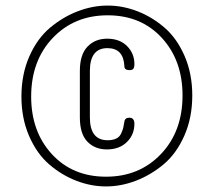

<svg xmlns="http://www.w3.org/2000/svg" viewBox="-20 -705 768 690"><path d="M57 -358Q57 -438 85.5 -502.5Q114 -567 160 -605.5Q206 -644 259.5 -664.5Q313 -685 367 -685Q421 -685 474 -664.5Q527 -644 571.5 -605.5Q616 -567 643.5 -503.5Q671 -440 671 -362Q671 -282 642.5 -217.5Q614 -153 568 -114.5Q522 -76 468.5 -55.5Q415 -35 361 -35Q307 -35 254 -55.5Q201 -76 156.5 -114.5Q112 -153 84.5 -216.5Q57 -280 57 -358ZM636 -362Q636 -488 561.5 -569Q487 -650 367 -650Q247 -650 169.5 -568.5Q92 -487 92 -358Q92 -232 166.5 -151Q241 -70 361 -70Q481 -70 558.5 -151.5Q636 -233 636 -362ZM427 -467Q424 -532 366 -532Q303 -532 303 -450V-283Q303 -201 367 -201Q385 -201 397.5 -207Q410 -213 415.5 -225.5Q421 -238 423 -246Q425 -254 427 -268Q429 -282 445 -282Q463 -282 463 -260Q463 -221 436 -194.5Q409 -168 364 -168Q321 -168 294 -196Q267 -224 267 -283V-450Q267 -509 294.5 -537.5Q322 -566 365 -566Q410 -566 436.5 -539.5Q463 -513 463 -475Q463 -462 459 -457.5Q455 -453 445 -453Q427 -453 427 -467Z"/></svg>

Font: Dosis
Style: ExtraLight
Weight: 250
Designer: Edgar Tolentino, Pablo Impallari, Igino Marini
Foundry: Edgar Tolentino, Pablo Impallari, Igino Marini
Version: Version 1.007